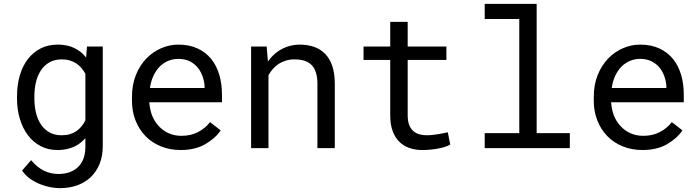

<svg xmlns="http://www.w3.org/2000/svg" viewBox="-20 -770 3641 998"><path d="M68.4 -268.6V-258.3Q68.4 -201.7 83 -152.6Q97.7 -103.5 125 -67.4Q151.9 -31.2 190.9 -10.7Q230 9.8 278.3 9.8Q307.1 9.8 332 3.7Q356.9 -2.4 377.4 -13.7Q390.6 -21 402.1 -30.8Q413.6 -40.5 423.8 -52.2V-6.8Q423.8 27.3 414.1 53.7Q404.3 80.1 386.2 97.7Q367.7 115.7 341.8 125Q315.9 134.3 283.7 134.3Q265.6 134.3 247.6 130.6Q229.5 127 211.4 118.7Q193.4 110.4 175.8 96.4Q158.2 82.5 141.6 62.5L94.7 116.7Q112.8 142.6 137.9 160.2Q163.1 177.7 190.4 188Q217.3 198.7 243.7 203.4Q270 208 290.5 208Q340.3 208 381.3 193.4Q422.4 178.7 452.1 150.4Q481.4 122.1 497.8 81.5Q514.2 41 514.2 -11.2V-528.3H432.1L427.7 -470.7Q418.5 -482.4 408 -492.2Q397.5 -502 385.7 -509.3Q364.3 -523.4 337.6 -530.8Q311 -538.1 279.3 -538.1Q230 -538.1 190.9 -518.1Q151.9 -498 124.5 -462.4Q97.2 -426.8 82.8 -377.2Q68.4 -327.6 68.4 -268.6ZM158.7 -258.3V-268.6Q158.7 -307.1 166.7 -342Q174.8 -377 192.4 -403.8Q209.5 -430.2 236.6 -445.8Q263.7 -461.4 301.8 -461.4Q324.2 -461.4 342.8 -455.8Q361.3 -450.2 376.5 -440.4Q391.6 -430.2 403.3 -416.5Q415 -402.8 423.8 -386.2V-144Q415 -127 403.3 -112.8Q391.6 -98.6 377 -88.4Q361.8 -78.1 343 -72.5Q324.2 -66.9 300.8 -66.9Q263.2 -66.9 236.3 -82.3Q209.5 -97.7 192.4 -124Q174.8 -150.4 166.7 -185.1Q158.7 -219.7 158.7 -258.3Z M918.5 9.8Q995.6 9.8 1048.1 -21.2Q1100.6 -52.2 1127 -92.3L1071.8 -135.3Q1046.9 -103 1009.3 -83.5Q971.7 -64 923.3 -64Q886.7 -64 856.4 -77.6Q826.2 -91.3 804.7 -115.2Q783.7 -137.7 771.7 -167Q759.8 -196.3 756.3 -234.9V-238.3H1133.8V-278.8Q1133.8 -334 1119.9 -381.3Q1106 -428.7 1077.6 -463.9Q1049.3 -498.5 1006.6 -518.3Q963.9 -538.1 906.7 -538.1Q861.3 -538.1 818.1 -519.5Q774.9 -501 741.2 -466.3Q707 -431.2 686.5 -380.6Q666 -330.1 666 -266.1V-245.6Q666 -190.4 684.6 -143.6Q703.1 -96.7 736.3 -62.5Q769.5 -28.3 816.2 -9.3Q862.8 9.8 918.5 9.8ZM906.7 -463.9Q941.4 -463.9 966.6 -451.2Q991.7 -438.5 1008.3 -418Q1024.9 -397.5 1034.2 -369.4Q1043.5 -341.3 1043.5 -316.9V-312.5H759.3Q764.6 -349.1 778.1 -377.2Q791.5 -405.3 811 -424.8Q830.6 -443.8 855 -453.9Q879.4 -463.9 906.7 -463.9Z M1285.2 0H1375.5V-378.9Q1384.8 -396 1397.2 -410.2Q1409.7 -424.3 1424.3 -435.1Q1442.4 -447.3 1463.9 -454.3Q1485.4 -461.4 1510.3 -461.4Q1539.1 -461.4 1561.3 -454.6Q1583.5 -447.8 1599.1 -432.6Q1614.3 -417.5 1622.1 -393.1Q1629.9 -368.7 1629.9 -333.5V0H1720.2V-335.4Q1720.2 -388.2 1707.3 -426.5Q1694.3 -464.8 1670.4 -489.7Q1646.5 -514.6 1612.5 -526.4Q1578.6 -538.1 1537.1 -538.1Q1506.3 -537.6 1478.8 -529.1Q1451.2 -520.5 1427.7 -504.9Q1412.1 -494.6 1398.2 -480.7Q1384.3 -466.8 1372.6 -450.2L1366.2 -528.3H1285.2Z M2099.1 -656.2H2008.3V-528.3H1869.6V-458.5H2008.3V-171.4Q2008.3 -122.6 2021.2 -88.1Q2034.2 -53.7 2056.6 -32.2Q2079.1 -10.3 2109.6 -0.2Q2140.1 9.8 2175.3 9.8Q2196.3 9.8 2217.5 7.8Q2238.8 5.9 2257.8 2Q2276.9 -1.5 2293 -6.6Q2309.1 -11.7 2320.3 -18.6L2307.6 -82.5Q2299.3 -80.6 2286.4 -77.9Q2273.4 -75.2 2258.8 -72.8Q2243.7 -70.3 2228 -68.6Q2212.4 -66.9 2197.8 -66.9Q2177.7 -66.9 2159.9 -71.8Q2142.1 -76.7 2128.4 -88.9Q2114.7 -100.6 2106.9 -120.6Q2099.1 -140.6 2099.1 -171.4V-458.5H2300.3V-528.3H2099.1Z M2499.5 -750V-671.4H2679.2V-78.1H2499.5V0H2941.9V-78.1H2769.5V-750Z M3318.8 9.8Q3396 9.8 3448.5 -21.2Q3501 -52.2 3527.3 -92.3L3472.2 -135.3Q3447.3 -103 3409.7 -83.5Q3372.1 -64 3323.7 -64Q3287.1 -64 3256.8 -77.6Q3226.6 -91.3 3205.1 -115.2Q3184.1 -137.7 3172.1 -167Q3160.2 -196.3 3156.7 -234.9V-238.3H3534.2V-278.8Q3534.2 -334 3520.3 -381.3Q3506.3 -428.7 3478 -463.9Q3449.7 -498.5 3407 -518.3Q3364.3 -538.1 3307.1 -538.1Q3261.7 -538.1 3218.5 -519.5Q3175.3 -501 3141.6 -466.3Q3107.4 -431.2 3086.9 -380.6Q3066.4 -330.1 3066.4 -266.1V-245.6Q3066.4 -190.4 3085 -143.6Q3103.5 -96.7 3136.7 -62.5Q3169.9 -28.3 3216.6 -9.3Q3263.2 9.8 3318.8 9.8ZM3307.1 -463.9Q3341.8 -463.9 3366.9 -451.2Q3392.1 -438.5 3408.7 -418Q3425.3 -397.5 3434.6 -369.4Q3443.8 -341.3 3443.8 -316.9V-312.5H3159.7Q3165 -349.1 3178.5 -377.2Q3191.9 -405.3 3211.4 -424.8Q3231 -443.8 3255.4 -453.9Q3279.8 -463.9 3307.1 -463.9Z"/></svg>

Font: Roboto Mono
Style: Regular
Weight: 400
Monospace: yes
Designer: Google
Version: Version 3.000